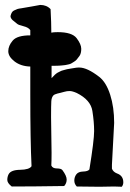

<svg xmlns="http://www.w3.org/2000/svg" viewBox="-20 -749 514 758"><path d="M21.5 -685.5Q25.4 -703.1 35.2 -707.5Q44.9 -711.9 48.8 -713.4Q52.7 -714.8 64 -716.3Q75.2 -717.8 106.4 -723.6Q137.7 -729.5 138.7 -729.5Q164.1 -729.5 179.7 -712.9Q182.6 -658.2 182.6 -620.1Q190.4 -622.1 208 -622.1Q264.6 -622.1 282.7 -598.1Q300.8 -574.2 300.8 -556.2Q300.8 -538.1 293.9 -528.3Q287.1 -518.6 282.7 -513.7Q278.3 -508.8 272.5 -505.4Q266.6 -502 262.2 -499Q257.8 -496.1 250 -494.6Q242.2 -493.2 238.3 -492.2Q234.4 -491.2 225.1 -490.7Q215.8 -490.2 212.4 -489.7Q209 -489.3 197.3 -489.3H183.6V-440.4Q197.3 -456.1 207 -461.9L218.8 -467.8Q221.7 -469.7 231.4 -472.2Q241.2 -474.6 244.1 -475.6Q247.1 -476.6 260.7 -478.5Q274.4 -480.5 278.8 -481.4Q283.2 -482.4 293 -482.4Q324.2 -482.4 372.1 -445.3Q399.4 -423.8 415 -375Q430.7 -326.2 430.7 -263.7L421.9 -98.6V-83Q426.8 -70.3 441.4 -64.5Q466.8 -55.7 466.8 -29.3Q466.8 -19.5 460.9 -11.7Q446.3 -12.7 430.7 -12.7L373 -11.7Q325.2 -11.7 283.2 -12.7Q273.4 -22.5 273.4 -36.1Q273.4 -49.8 281.2 -60.5Q289.1 -71.3 308.1 -71.8Q327.1 -72.3 333 -80.1Q351.6 -195.3 351.6 -231.4Q351.6 -267.6 344.7 -311Q337.9 -354.5 283.2 -381.8Q265.6 -389.6 254.9 -389.6Q244.1 -389.6 234.4 -386.7Q224.6 -383.8 217.8 -382.3Q210.9 -380.9 207.5 -379.9Q204.1 -378.9 198.7 -377Q193.4 -375 191.4 -373Q183.6 -365.2 182.6 -349.6Q181.6 -334 181.6 -287.1L183.6 -145.5Q183.6 -112.3 182.6 -95.7Q187.5 -84 204.6 -84Q221.7 -84 226.6 -77.1Q243.2 -54.7 243.2 -40Q243.2 -25.4 233.4 -14.6Q109.4 -12.7 26.4 -12.7Q8.8 -26.4 8.8 -38.6Q8.8 -50.8 13.7 -60.5Q22.5 -78.1 59.1 -78.6Q95.7 -79.1 104.5 -92.8Q99.6 -193.4 99.6 -376V-486.3Q62.5 -487.3 37.6 -506.3Q12.7 -525.4 12.7 -546.9Q12.7 -568.4 30.3 -588.9Q47.9 -609.4 99.6 -609.4V-629.9Q92.8 -640.6 72.8 -645.5Q52.7 -650.4 47.9 -654.8Q43 -659.2 37.1 -663.6Q31.2 -668 29.3 -669.9Q21.5 -677.7 21.5 -685.5Z"/></svg>

Font: Essays1743
Style: Medium
Weight: 500
Designer: Based on the typeface in a 1743 English translation of the essays of Montaigne.  PostScript/TrueType font designed by Jo
Version: Version 002.100